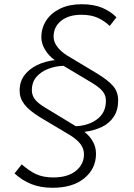

<svg xmlns="http://www.w3.org/2000/svg" viewBox="-20 -698 635 910"><path d="M229 192Q172 192 128.5 174.5Q85 157 49 124L83 81Q118 112 151.5 127.5Q185 143 232 143Q301 143 339.5 112Q378 81 378 33Q378 7 361.5 -15Q345 -37 311 -58L170 -142Q118 -174 95.5 -203.5Q73 -233 73 -268Q73 -311 95.5 -341Q118 -371 156 -389.5Q194 -408 240 -413Q211 -433 193.5 -462.5Q176 -492 176 -521Q176 -566 199.5 -601.5Q223 -637 266 -657.5Q309 -678 367 -678Q424 -678 464.5 -661Q505 -644 532 -616L500 -575Q475 -599 443.5 -613.5Q412 -628 365 -628Q306 -628 270 -599.5Q234 -571 234 -524Q234 -500 251 -477Q268 -454 298 -435L438 -351Q491 -319 515.5 -291Q540 -263 540 -222Q540 -176 519 -144.5Q498 -113 462 -96Q426 -79 380 -73Q405 -54 420 -27.5Q435 -1 435 31Q435 101 380 146.5Q325 192 229 192ZM339 -100Q399 -102 440.5 -133Q482 -164 482 -221Q482 -245 467.5 -264Q453 -283 415 -306L281 -386Q244 -385 209.5 -372Q175 -359 153 -334Q131 -309 131 -270Q131 -247 145 -228Q159 -209 194 -188Z"/></svg>

Font: Gantari Light
Style: Italic
Weight: 300
Italic angle: -10°
Version: Version 1.000